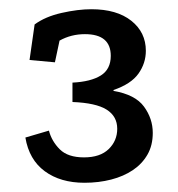

<svg xmlns="http://www.w3.org/2000/svg" viewBox="-20 -804 385 416"><path d="M44 -674 55 -751Q78 -768 113.5 -776Q149 -784 178 -784Q233 -784 264.5 -759Q296 -734 296 -694Q296 -667 280 -644.5Q264 -622 226 -609V-607Q273 -599 292 -573Q311 -547 311 -516Q311 -489 299.5 -469Q288 -449 268 -435.5Q248 -422 221 -415Q194 -408 163 -408Q111 -408 77 -433Q43 -458 35 -506L86 -521Q92 -498 109.5 -480.5Q127 -463 162 -463Q197 -463 215.5 -481Q234 -499 234 -525Q234 -552 211 -566.5Q188 -581 137 -583V-625Q177 -627 198.5 -640.5Q220 -654 220 -683Q220 -730 164 -730Q134 -730 109 -716L99 -669Z"/></svg>

Font: Zilla Slab Medium
Style: Regular
Weight: 500
Designer: Typotheque.com
Foundry: Typotheque type foundry
Version: Version 1.1; 2017